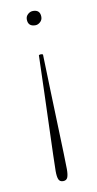

<svg xmlns="http://www.w3.org/2000/svg" viewBox="-79 -521 374 741"><g transform="rotate(-10 107.5 -150.5)"><path d="M107 -314Q111 -314 115 -312Q117 -238 119.5 -165Q122 -92 124 -29.5Q126 33 127.5 77.5Q129 122 129 140Q129 162 124.5 172.5Q120 183 107 183Q94 183 89.5 172.5Q85 162 85 140Q85 122 86.5 77.5Q88 33 90 -29.5Q92 -92 94.5 -165Q97 -238 99 -312Q103 -314 107 -314ZM106 -484Q134 -484 134 -456Q134 -444 125 -436Q116 -428 106 -428Q77 -428 77 -456Q77 -468 86 -476Q95 -484 106 -484Z"/></g></svg>

Font: Petrona Thin
Style: Regular
Weight: 100
Designer: Ringo R. Seeber
Foundry: Ringo R. Seeber
Version: Version 2.001; ttfautohint (v1.8.3)